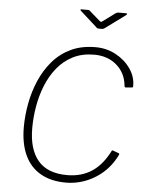

<svg xmlns="http://www.w3.org/2000/svg" viewBox="-62 -1004 820 1064"><g transform="rotate(5 347.5 -472.0)"><path d="M444 -752Q506 -752 557.5 -724Q609 -696 640 -651Q671 -606 670 -554Q670 -547 663 -547L629 -544Q623 -544 622 -554Q615 -624 565 -667Q515 -710 440 -710Q373 -710 322 -684Q271 -658 235 -613.5Q199 -569 176.5 -513Q154 -457 143.5 -395.5Q133 -334 133 -275Q133 -157 186 -94.5Q239 -32 348 -32Q427 -32 485 -70Q543 -108 583 -188Q585 -192 592 -189L622 -178Q628 -176 625 -169Q609 -136 587 -108Q565 -80 538 -58.5Q511 -37 479.5 -21.5Q448 -6 414 2Q380 10 344 10Q261 10 203 -23.5Q145 -57 115.5 -121Q86 -185 86 -276Q86 -340 98.5 -407.5Q111 -475 137.5 -536.5Q164 -598 206 -647Q248 -696 307 -724Q366 -752 444 -752ZM538 -949Q543 -952 546.5 -953Q550 -954 554 -954H595Q601 -954 601.5 -951Q602 -948 596 -943L487 -863Q484 -861 480 -858.5Q476 -856 470 -856H452Q445 -856 441.5 -859Q438 -862 434 -866L346 -945Q342 -949 342 -951.5Q342 -954 347 -954H384Q389 -954 391.5 -952.5Q394 -951 398 -947L453 -899Q461 -893 462.5 -894Q464 -895 473 -901Z"/></g></svg>

Font: Libre Franklin Thin
Style: Italic
Weight: 100
Italic angle: -8°
Designer: Pablo Impallari, Rodrigo Fuenzalida, Nhung Nguyen
Foundry: Impallari Type
Version: Version 3.000